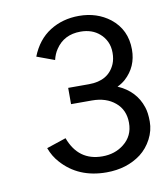

<svg xmlns="http://www.w3.org/2000/svg" viewBox="-67 -589 558 653"><g transform="rotate(-10 212.0 -262.5)"><path d="M131.8 -130.9Q162.1 -48.3 245.1 -48.3Q288.6 -48.3 319.3 -72.8Q353.5 -99.6 353.5 -145Q353.5 -189.9 322.3 -215.8Q291.5 -241.7 242.7 -241.7H170.4V-297.9H242.2Q310.1 -297.9 333 -351.6Q339.8 -368.2 339.8 -389.6Q339.8 -411.1 331.8 -428Q323.7 -444.8 310.5 -456.1Q284.7 -479 244.6 -479Q187.5 -479 158.2 -434.6Q147.9 -419.4 143.1 -398.9L82 -421.4Q104 -477.1 147.9 -504.9Q191.9 -532.7 248.5 -532.7Q310.5 -532.7 355.5 -498Q406.7 -457.5 406.7 -388.7Q406.7 -329.6 364.3 -291Q351.6 -279.8 336.4 -272.9Q397.9 -246.1 417 -187.5Q423.8 -168 423.8 -137Q423.8 -106 408.7 -77.1Q393.6 -48.3 369.1 -29.3Q319.8 7.8 249.5 7.8Q152.3 7.8 94.7 -57.6Q75.2 -79.1 64.5 -108.4Z"/></g></svg>

Font: Meera
Style: Regular
Weight: 400
Designer: Hussain KH and Suresh P for Swathanthra Malayalam Computing (SMC)
Version: 7.0.0+20160512